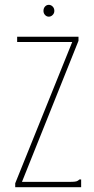

<svg xmlns="http://www.w3.org/2000/svg" viewBox="-20 -775 390 795"><path d="M43 -16 279 -601H51V-623H305V-606L71 -22H272Q289 -22 296 -24Q303 -26 309 -32H316V0H43ZM182 -706Q173 -706 166.5 -713Q160 -720 160 -730Q160 -741 166.5 -748Q173 -755 182 -755Q191 -755 198 -748Q205 -741 205 -730Q205 -720 198 -713Q191 -706 182 -706Z"/></svg>

Font: Inconsolata ExtraCondensed ExtraLight
Style: Regular
Weight: 200
Width: 2
Monospace: yes
Designer: Raph Levien, Cyreal, Brenton Simpson
Foundry: Raph Levien, Cyreal, Google
Version: Version 3.001; ttfautohint (v1.8.2.53-6de2)